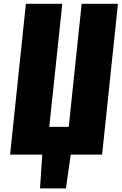

<svg xmlns="http://www.w3.org/2000/svg" viewBox="-20 -830 653 1031"><path d="M194.8 181.6H334L359.9 0H528.3L613.3 -809.6H418.5L349.1 -148.9H244.6L314.5 -809.6H119.1L34.2 0H207Z"/></svg>

Font: Oswald
Style: Heavy
Weight: 800
Designer: Vernon Adams
Foundry: Vernon Adams
Version: 3.0; ttfautohint (v0.95.6-bc232) -l 8 -r 50 -G 200 -x 0 -w "